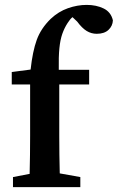

<svg xmlns="http://www.w3.org/2000/svg" viewBox="-20 -764 481 784"><path d="M33 0V-41L101 -54Q102 -93 102.5 -132Q103 -171 103 -210V-419H28V-470L105 -480Q113 -554 130 -601Q147 -648 187 -687Q219 -717 257.5 -730.5Q296 -744 334 -744Q373 -744 403 -729.5Q433 -715 441 -681Q440 -658 423 -642Q406 -626 375 -626Q353 -626 334 -637.5Q315 -649 295 -676L276 -694Q271 -690 266 -684Q261 -678 256 -670Q243 -650 234.5 -626Q226 -602 222.5 -567Q219 -532 220 -479H344V-419H222V-210Q222 -172 222.5 -133.5Q223 -95 224 -56L308 -41V0Z"/></svg>

Font: Source Serif 4 Semibold
Style: Regular
Weight: 600
Designer: Frank Grießhammer
Foundry: Adobe
Version: Version 4.005;hotconv 1.1.0;makeotfexe 2.6.0